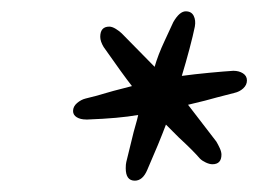

<svg xmlns="http://www.w3.org/2000/svg" viewBox="-20 -689 456 339"><path d="M202 -392Q202 -399 203 -403L216 -456Q224 -484 224 -486Q190 -480 135 -478H132Q122 -478 115.5 -482Q109 -486 109 -493Q109 -501 116 -507Q123 -513 131 -515Q159 -522 154 -521Q177 -528 213 -537Q198 -556 163 -606Q157 -616 157 -624Q157 -642 173 -642Q178 -642 184.5 -638Q191 -634 195 -630L253 -571Q259 -592 270.5 -616.5Q282 -641 286 -650Q297 -669 308 -669Q318 -669 322 -661Q326 -653 324 -642Q321 -627 314.5 -602.5Q308 -578 301 -555Q323 -558 349.5 -560.5Q376 -563 392 -564Q402 -564 409 -559.5Q416 -555 416 -547Q416 -539 409.5 -533Q403 -527 394 -525L363 -517Q346 -512 312 -504Q353 -451 362 -439Q365 -434 368 -427.5Q371 -421 371 -416Q371 -399 355 -399Q350 -399 343.5 -402Q337 -405 333 -409Q321 -423 296 -446Q273 -469 273 -469Q261 -437 240 -389Q232 -370 218 -370Q202 -370 202 -392Z"/></svg>

Font: EB Garamond Medium
Style: Italic
Weight: 500
Italic angle: -17.2°
Designer: Georg Duffner and Octavio Pardo
Foundry: Georg Duffner
Version: Version 1.000